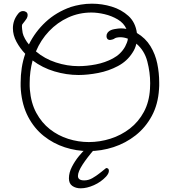

<svg xmlns="http://www.w3.org/2000/svg" viewBox="-20 -778 933 1042"><path d="M461 42Q395 42 332 21.5Q269 1 217.5 -40Q166 -81 133 -143.5Q100 -206 93 -290Q92 -300 92 -309.5Q92 -319 92 -329Q92 -370 98 -409.5Q104 -449 117 -486Q89 -515 69.5 -551Q50 -587 50 -625Q50 -645 56.5 -664.5Q63 -684 78 -703Q83 -710 90 -714Q97 -718 105 -718Q115 -718 122.5 -712.5Q130 -707 130 -696Q130 -687 125 -678Q121 -671 115.5 -664.5Q110 -658 105 -651L101 -646Q99 -642 99 -634Q99 -629 100 -620.5Q101 -612 103 -599Q106 -585 116 -567Q126 -549 136 -538L137 -537Q171 -606 228 -659Q285 -712 364 -740Q389 -748 418.5 -753Q448 -758 479 -758Q534 -758 586.5 -742Q639 -726 677 -691.5Q715 -657 723 -599Q770 -571 796.5 -527.5Q823 -484 833.5 -433Q844 -382 844 -331Q844 -322 844 -312.5Q844 -303 843 -294Q838 -212 804 -149Q770 -86 716 -43.5Q662 -1 596 20.5Q530 42 461 42ZM406 -419Q451 -419 500.5 -428.5Q550 -438 593 -461Q636 -484 659 -525Q664 -535 668.5 -546Q673 -557 674 -568Q653 -576 632 -576Q628 -576 623.5 -575.5Q619 -575 614 -574Q612 -573 610 -573Q608 -573 605 -571L603 -570Q599 -566 589.5 -563.5Q580 -561 575 -561Q566 -562 562 -568Q558 -574 558 -581Q558 -592 562 -597L565 -602L569 -606Q579 -616 601 -620Q623 -624 637 -624Q651 -624 666 -621Q652 -653 619 -672.5Q586 -692 547.5 -701Q509 -710 476 -710Q409 -710 350 -683Q291 -656 246 -608.5Q201 -561 175 -499Q222 -459 283.5 -439Q345 -419 406 -419ZM462 -7Q522 -7 580 -25.5Q638 -44 685 -80.5Q732 -117 761 -171Q790 -225 794 -296Q794 -304 794.5 -311.5Q795 -319 795 -326Q795 -385 779.5 -444.5Q764 -504 720 -541Q714 -514 699 -492Q670 -446 620 -419.5Q570 -393 513 -382Q456 -371 406 -371Q341 -371 275.5 -390.5Q210 -410 157 -450Q149 -420 145 -389.5Q141 -359 141 -328Q141 -319 141 -310Q141 -301 142 -292Q148 -219 177 -165.5Q206 -112 250.5 -77Q295 -42 350 -24.5Q405 -7 462 -7ZM418 244Q391 244 372.5 231Q354 218 354 190Q354 159 370.5 127Q387 95 408.5 69Q430 43 443 32Q450 25 460.5 22Q471 19 480 19Q489 19 493.5 22Q498 25 493 31Q453 77 428 115.5Q403 154 403 177Q403 201 437 201Q460 201 481 189Q502 177 521.5 161.5Q541 146 556 134Q571 134 571 149Q571 163 556 180Q528 210 489.5 227Q451 244 418 244Z"/></svg>

Font: Twinkle Star
Style: Regular
Weight: 400
Designer: Robert E. Leuschke
Foundry: Robert E. Leuschke
Version: Version 2.010; ttfautohint (v1.8.3)